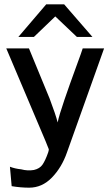

<svg xmlns="http://www.w3.org/2000/svg" viewBox="-20 -696 519 889"><path d="M65 -525 194 -676H277L408 -525H336L236 -620L137 -525ZM9 -472H114Q136 -420 210 -239Q238 -165 247 -129Q253 -160 278.5 -234.5Q304 -309 332 -385Q360 -461 363 -472H462L290 10Q266 79 220.5 126Q175 173 115 173Q76 173 34 166L26 76Q49 85 78 88Q108 96 137 91Q164 85 177 66Q190 47 203 10Q206 1 206 -5Q204 -11 198.5 -23.5Q193 -36 192 -40Z"/></svg>

Font: Coval
Style: Medium
Weight: 500
Foundry: Context Ltd
Version: Version 001.000